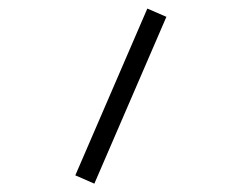

<svg xmlns="http://www.w3.org/2000/svg" viewBox="-20 -257 570 453"><path d="M202.6 176.3 157.7 156.7 327.6 -236.8 372.6 -217.3Z"/></svg>

Font: AzarMehrMonospaced
Style: SerifRegular
Weight: 1
Designer: Amin Abedi
Version: Version 1.00